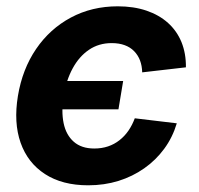

<svg xmlns="http://www.w3.org/2000/svg" viewBox="-20 -564 617 596"><path d="M253.9 11.2Q173.3 11.2 119.6 -23.7Q65.9 -58.6 43.9 -121.1Q22 -183.6 35.6 -266.1Q49.3 -349.1 92 -411.9Q134.8 -474.6 200 -509.5Q265.1 -544.4 345.7 -544.4Q395 -544.4 434.6 -531Q474.1 -517.6 501.7 -492.7Q529.3 -467.8 543.5 -432.9Q557.6 -397.9 557.1 -355L421.4 -339.4Q420.9 -359.9 414.6 -376.5Q408.2 -393.1 396.2 -405.3Q384.3 -417.5 366.9 -423.8Q349.6 -430.2 326.7 -430.2Q286.6 -430.2 256.1 -409.4Q225.6 -388.7 205.6 -351.8Q185.5 -314.9 177.7 -266.6Q169.9 -218.3 177.5 -181.6Q185.1 -145 209 -124Q232.9 -103 272.5 -103Q295.9 -103 315.4 -109.6Q335 -116.2 350.8 -128.7Q366.7 -141.1 378.7 -158.4Q390.6 -175.8 398.4 -196.8L528.8 -181.2Q515.6 -137.2 489.7 -102.1Q463.9 -66.9 427.7 -41.5Q391.6 -16.1 347.7 -2.4Q303.7 11.2 253.9 11.2ZM161.6 -224.6 176.3 -312.5H362.3L347.7 -224.6Z"/></svg>

Font: Inter 20pt
Style: Bold Italic
Weight: 700
Italic angle: -9.3988°
Version: Version 4.001;git-66647c0bb